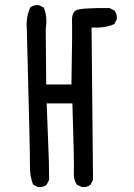

<svg xmlns="http://www.w3.org/2000/svg" viewBox="-20 -759 540 773"><path d="M132.8 -5.9 113.3 -15.6Q99.6 -50.8 100.6 -91.3Q101.6 -131.8 87.9 -642.6Q84 -689.5 101.6 -728.5Q115.2 -740.2 136.7 -738.3L156.2 -728.5Q171.9 -691.4 164.1 -642.6L166 -418.9H267.6Q271.5 -638.7 270 -673.3Q268.6 -708 286.6 -717.8Q304.7 -727.5 420.9 -726.6L440.4 -716.8Q452.1 -703.1 450.2 -681.6L440.4 -662.1Q399.4 -644.5 348.6 -648.4L354.5 -35.2L344.7 -15.6Q331.1 -3.9 309.6 -5.9L289.1 -15.6Q275.4 -37.1 277.3 -65.9Q279.3 -94.7 271.5 -342.8H168Q175.8 -143.6 176.8 -108.4Q177.7 -73.2 177.7 -35.2L168 -15.6Q154.3 -3.9 132.8 -5.9Z"/></svg>

Font: JasonHandwriting2
Style: Regular
Weight: 400
Version: Version 1.05.10